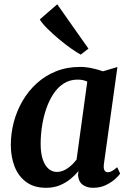

<svg xmlns="http://www.w3.org/2000/svg" viewBox="-20 -884 618 914"><path d="M474.5 -102.5Q472 -81 477.8 -72.5Q483.5 -64 493.5 -64Q501.5 -64 512 -69.2Q522.5 -74.5 538 -88L552 -57.5Q547 -49 529.2 -32.8Q511.5 -16.5 484.5 -3.2Q457.5 10 423 10Q392.5 10 372.8 -5.2Q353 -20.5 351.5 -51.5L353.5 -69.5Q337.5 -50 315.2 -31.8Q293 -13.5 264.2 -1.8Q235.5 10 199.5 10Q142 10 104.8 -17.5Q67.5 -45 49.5 -91.2Q31.5 -137.5 31.5 -194Q31.5 -248.5 45.5 -302Q59.5 -355.5 87 -403Q114.5 -450.5 154.5 -487Q194.5 -523.5 246.5 -544.5Q298.5 -565.5 361.5 -565.5Q388 -565.5 418.5 -559Q449 -552.5 470 -544.5L539 -565ZM395.5 -495.5Q385 -500.5 373.5 -502.8Q362 -505 349.5 -505Q312.5 -505 283.8 -486.8Q255 -468.5 234.2 -437Q213.5 -405.5 200 -365.8Q186.5 -326 180 -283Q173.5 -240 173.5 -199Q173.5 -156 183.2 -126.2Q193 -96.5 210.5 -81Q228 -65.5 251 -65.5Q266 -65.5 279.2 -70.8Q292.5 -76 304.2 -84.5Q316 -93 326 -103.2Q336 -113.5 344.5 -124.5ZM364.5 -624Q349 -632 321.2 -651.2Q293.5 -670.5 262.8 -696Q232 -721.5 206.5 -746.8Q181 -772 169.5 -791.5L252.5 -863.5L401 -652.5Z"/></svg>

Font: Merriweather 24pt
Style: Bold Italic
Weight: 700
Italic angle: -7.8°
Designer: Eben Sorkin
Foundry: Eben Sorkin
Version: Version 2.101